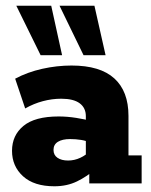

<svg xmlns="http://www.w3.org/2000/svg" viewBox="-20 -641 529 671"><path d="M170 10Q99 10 60.5 -25Q22 -60 22 -114Q22 -168 62 -201Q102 -234 185 -234Q215 -234 246.5 -229Q278 -224 298 -218L280 -205V-235Q280 -264 258.5 -280Q237 -296 194 -296Q162 -296 130 -287.5Q98 -279 68 -262L33 -366Q76 -389 127.5 -400.5Q179 -412 230 -412Q330 -412 379.5 -367Q429 -322 429 -236V-98H475V0H292V-67L315 -51Q284 -24 249 -7Q214 10 170 10ZM218 -80Q240 -80 260.5 -89.5Q281 -99 293 -113L280 -78V-170L297 -142Q282 -149 263.5 -152Q245 -155 225 -155Q198 -155 182.5 -145.5Q167 -136 167 -117Q167 -99 181 -89.5Q195 -80 218 -80ZM272 -448 188 -621H310L349 -448ZM122 -448 37 -621H159L197 -448Z"/></svg>

Font: Rokkitt ExtraBold
Style: Regular
Weight: 800
Version: Version 3.103